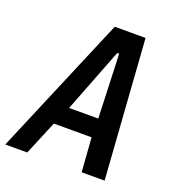

<svg xmlns="http://www.w3.org/2000/svg" viewBox="-139 -833 871 940"><g transform="rotate(20 296.0 -362.5)"><path d="M299 -725H459.5L510 0H390.5L377.5 -177.5H181L107 0H-7.5ZM377 -275 364.5 -608.5H354.5L225 -275Z"/></g></svg>

Font: JuliaMono SemiBoldItalic
Style: Regular
Weight: 600
Italic angle: -9°
Monospace: yes
Designer: cormullion
Foundry: corm
Version: Version 0.049; ttfautohint (v1.8.4)